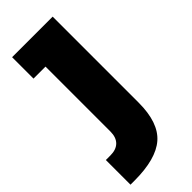

<svg xmlns="http://www.w3.org/2000/svg" viewBox="-246 -592 837 837"><g transform="rotate(-45 173.0 -173.0)"><path d="M6 54H34Q70 54 89 35Q108 16 108 -20V-420H34V-552H284V-22Q284 101 224 153.5Q164 206 30 206H6Z"/></g></svg>

Font: Sora-SIA ExtraBold
Style: Regular
Weight: 800
Designer: Jonathan Barnbrook, Julián Moncada
Foundry: Barnbrook Fonts
Version: Version 2.000